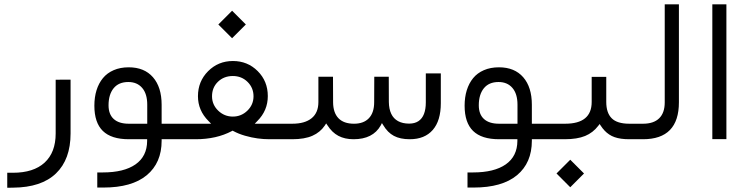

<svg xmlns="http://www.w3.org/2000/svg" viewBox="-20 -657 3525 906"><path d="M41 158.2Q138.2 158.2 190.4 110.4Q242.7 62.5 242.7 -27.3V-280.8L313 -281.2V-27.3Q313 95.2 244.1 161.4Q175.3 227.5 42 228.5L14.2 229V158.2Z M818.4 0H750H742.7V7.3Q742.7 111.3 672.6 169.7Q602.5 228 467.8 228H439V156.7H464.8Q564.9 156.7 619.4 118.7Q673.8 80.6 674.3 8.3V7.3V0H667H587.9Q505.4 0 465.3 -39.1Q425.3 -78.1 425.3 -158.2Q425.3 -198.2 435.5 -231.2Q445.8 -264.2 465.6 -288.3Q485.4 -312.5 516.4 -325.9Q547.4 -339.4 587.4 -339.4Q661.1 -339.4 701.9 -292.5Q742.7 -245.6 742.7 -162.6V-80.6V-73.2H750H818.4Q824.7 -73.2 828.1 -64.2Q831.5 -55.2 831.5 -40V-34.7Q831.5 -18.6 828.1 -9.3Q824.7 0 818.4 0ZM492.2 -160.2Q492.2 -117.7 516.6 -95.5Q541 -73.2 587.4 -73.2H667.5H674.8V-80.6V-163.1Q674.8 -214.4 650.9 -242.2Q627 -270 585.4 -270Q540 -270 516.1 -240.5Q492.2 -210.9 492.2 -160.2Z M1010.3 -541.5 1075.2 -606.4 1140.1 -541.5 1075.2 -476.6ZM1317.4 0H1251.5Q1223.6 0 1195.1 -3.9Q1166.5 -7.8 1136 -16.6Q1105.5 -25.4 1081.1 -38.6L1077.6 -40.5L1074.2 -38.6Q1001.5 0 903.3 0H814Q801.3 0 801.3 -34.7V-40Q801.3 -50.3 802.7 -57.6Q804.2 -64.9 807.1 -69.1Q810.1 -73.2 814 -73.2H958.5H976.1L963.9 -85.9Q914.1 -135.7 914.1 -203.1Q914.1 -272.9 961.9 -321Q1009.8 -369.1 1079.1 -369.1Q1148.4 -369.1 1196 -321.5Q1243.7 -273.9 1243.7 -203.6Q1243.7 -135.3 1194.3 -85.9L1182.1 -73.2H1199.7H1317.4Q1323.2 -73.2 1326.7 -64.2Q1330.1 -55.2 1330.1 -40V-34.7Q1330.1 -26.9 1329.1 -20.5Q1328.1 -14.2 1326.7 -9.5Q1325.2 -4.9 1322.8 -2.4Q1320.3 0 1317.4 0ZM1176.3 -202.6Q1176.3 -242.7 1148.2 -270.5Q1120.1 -298.3 1078.6 -298.3Q1036.6 -298.3 1008.5 -271.2Q980.5 -244.1 980.5 -202.6Q980.5 -163.1 1009.5 -135Q1038.6 -106.9 1078.6 -106.9Q1118.7 -106.9 1147.5 -135Q1176.3 -163.1 1176.3 -202.6Z M1313.5 -73.2H1359.4Q1418.5 -73.2 1450.4 -99.1Q1482.4 -125 1482.4 -175.3V-294.9H1551.3L1551.8 -174.3Q1552.2 -125 1577.1 -99.1Q1602.1 -73.2 1650.4 -73.2Q1696.3 -73.2 1720.9 -99.4Q1745.6 -125.5 1745.6 -174.8L1746.1 -294.9H1814.5L1814.9 -175.8Q1815.4 -142.6 1826.2 -119.9Q1836.9 -97.2 1858.4 -85.4Q1879.9 -73.7 1910.6 -73.7Q1937 -73.7 1954.6 -85.4Q1972.2 -97.2 1980.7 -119.4Q1989.3 -141.6 1989.3 -173.8V-310.5H2060.1V-169.9Q2060.1 -87.4 2022 -43.7Q1983.9 0 1913.6 0Q1868.2 0 1838.6 -15.9Q1809.1 -31.7 1789.1 -65.4L1782.2 -76.2L1776.4 -64.9Q1739.7 0 1648.4 0Q1606.9 0 1576.9 -15.9Q1546.9 -31.7 1525.4 -65.4L1519 -74.7L1513.2 -65.4Q1491.2 -32.7 1454.3 -16.4Q1417.5 0 1358.9 0H1313.5Q1300.8 0 1300.8 -34.7V-40Q1300.8 -50.3 1302.2 -57.6Q1303.7 -64.9 1306.6 -69.1Q1309.6 -73.2 1313.5 -73.2Z M2565.4 0H2497.1H2489.7V7.3Q2489.7 111.3 2419.7 169.7Q2349.6 228 2214.8 228H2186V156.7H2211.9Q2312 156.7 2366.5 118.7Q2420.9 80.6 2421.4 8.3V7.3V0H2414.1H2335Q2252.4 0 2212.4 -39.1Q2172.4 -78.1 2172.4 -158.2Q2172.4 -198.2 2182.6 -231.2Q2192.9 -264.2 2212.6 -288.3Q2232.4 -312.5 2263.4 -325.9Q2294.4 -339.4 2334.5 -339.4Q2408.2 -339.4 2449 -292.5Q2489.7 -245.6 2489.7 -162.6V-80.6V-73.2H2497.1H2565.4Q2571.8 -73.2 2575.2 -64.2Q2578.6 -55.2 2578.6 -40V-34.7Q2578.6 -18.6 2575.2 -9.3Q2571.8 0 2565.4 0ZM2239.3 -160.2Q2239.3 -117.7 2263.7 -95.5Q2288.1 -73.2 2334.5 -73.2H2414.6H2421.9V-80.6V-163.1Q2421.9 -214.4 2397.9 -242.2Q2374 -270 2332.5 -270Q2287.1 -270 2263.2 -240.5Q2239.3 -210.9 2239.3 -160.2Z M2959 0H2949.7Q2928.7 0 2911.4 -2.4Q2894 -4.9 2880.1 -9.8Q2866.2 -14.6 2854.5 -22.5Q2842.8 -30.3 2833.3 -40.3Q2823.7 -50.3 2815.4 -63L2809.6 -71.8L2803.2 -63.5Q2778.3 -30.8 2741 -15.4Q2703.6 0 2644.5 0H2561.5Q2548.8 0 2548.8 -34.7V-40Q2548.8 -50.3 2550.3 -57.6Q2551.8 -64.9 2554.7 -69.1Q2557.6 -73.2 2561.5 -73.2H2647Q2772 -73.2 2772 -175.8V-294.4H2840.8V-175.8Q2840.8 -124.5 2866.5 -98.9Q2892.1 -73.2 2949.2 -73.2H2959.5Q2965.3 -73.2 2968.8 -64.2Q2972.2 -55.2 2972.2 -40V-34.7Q2972.2 -19 2968.8 -9.5Q2965.3 0 2959 0ZM2606 161.6 2670.9 96.7 2735.8 161.6 2670.9 226.6Z M2955.6 -73.2H3014.6Q3064.5 -73.2 3090.6 -98.9Q3116.7 -124.5 3116.7 -173.8V-636.7H3183.6V-174.3Q3183.6 0 3014.2 0H2955.6Q2942.9 0 2942.9 -34.7V-40Q2942.9 -50.3 2944.3 -57.6Q2945.8 -64.9 2948.7 -69.1Q2951.7 -73.2 2955.6 -73.2Z M3341.3 -636.7H3407.7V-0.5H3341.3Z"/></svg>

Font: Shabnam Light WOL
Style: Light-WOL
Weight: 300
Foundry: DejaVu fonts team - Redesigned by Saber Rastikerdar - Based on Vazir font
Version: Version 5.0.0